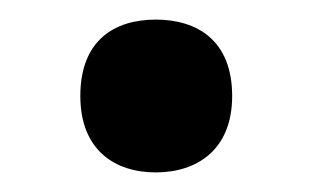

<svg xmlns="http://www.w3.org/2000/svg" viewBox="-20 -162 319 196"><path d="M62 -64C62 -9 97 14 139 14C181 14 217 -9 217 -64C217 -121 181 -142 139 -142C97 -142 62 -121 62 -64Z"/></svg>

Font: Noto Sans Vithkuqi SemiBold
Style: Regular
Weight: 600
Version: Version 1.001